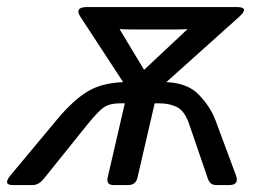

<svg xmlns="http://www.w3.org/2000/svg" viewBox="-27 -533 759 553"><path d="M9.8 0Q-20 0 3.9 -28.8L136.2 -187.5Q182.6 -243.2 223.6 -268.6Q264.6 -293.9 326.7 -296.4L327.1 -297.4L205.1 -483.9Q186 -512.7 224.1 -512.7H654.8Q693.4 -512.7 661.1 -483.9L453.1 -297.4L452.6 -296.4Q513.7 -293.9 546.4 -259.5Q579.1 -225.1 593.3 -187.5L652.3 -28.8Q663.1 0 632.8 0H595.2Q578.1 0 571.8 -18.1L518.1 -174.8Q504.9 -213.4 483.2 -224.4Q461.4 -235.4 431.2 -235.4H418.5L369.1 -22Q364.3 0 342.3 0H300.3Q278.3 0 283.2 -22L332.5 -235.4H319.8Q289.6 -235.4 272.9 -224.4Q256.3 -213.4 225.1 -174.8L99.1 -18.1Q84.5 0 66.9 0ZM317.9 -448.2 387.7 -332.5H388.7L512.2 -448.2V-449.2Q497.6 -448.2 482.9 -448.2H347.2Q332.5 -448.2 317.9 -449.2Z"/></svg>

Font: Istok Web
Style: Italic
Weight: 400
Italic angle: -13°
Designer: Andrey V. Panov
Foundry: Andrey V. Panov
Version: Version 1.0.2g